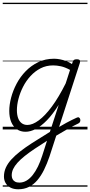

<svg xmlns="http://www.w3.org/2000/svg" viewBox="-20 -950 662 1409"><path d="M388 -2Q408 -15 428 -26.5Q448 -38 467.5 -49Q487 -60 506 -69Q525 -78 542 -86Q553 -92 560 -87.5Q567 -83 569 -74Q571 -65 567.5 -56.5Q564 -48 555 -44Q534 -34 512 -22.5Q490 -11 467.5 2Q445 15 422 28.5Q399 42 375 56ZM114 439Q80 439 56.5 426.5Q33 414 21 393Q9 372 9 345Q9 311 23 280Q37 249 64 219.5Q91 190 129 160.5Q167 131 215 100Q237 86 259 72.5Q281 59 303 45Q325 31 346 18L411 -181Q367 -111 324.5 -67.5Q282 -24 242.5 -3.5Q203 17 167 17Q131 17 104 -1.5Q77 -20 62.5 -54.5Q48 -89 48 -136Q48 -181 61.5 -233Q75 -285 102 -336Q129 -387 169 -428Q209 -469 261 -494Q313 -519 377 -519Q398 -519 421 -514.5Q444 -510 466.5 -501.5Q489 -493 508 -480L514 -497Q517 -507 523.5 -511Q530 -515 543 -515Q561 -515 565.5 -507.5Q570 -500 566 -488L343 199Q325 252 303 296.5Q281 341 253.5 373Q226 405 191.5 422Q157 439 114 439ZM122 390Q150 390 174.5 375.5Q199 361 220 334.5Q241 308 258.5 272Q276 236 290 192L325 83Q310 93 295.5 102.5Q281 112 266 121.5Q251 131 236 141Q194 169 162 194.5Q130 220 108.5 244Q87 268 76.5 290.5Q66 313 66 337Q66 352 72 364Q78 376 90.5 383Q103 390 122 390ZM181 -33Q219 -33 265 -67Q311 -101 361 -168.5Q411 -236 462 -338L494 -437Q457 -457 427 -463.5Q397 -470 370 -470Q319 -470 277.5 -448.5Q236 -427 203.5 -391.5Q171 -356 149 -312.5Q127 -269 115.5 -224.5Q104 -180 104 -141Q104 -109 112.5 -84.5Q121 -60 138.5 -46.5Q156 -33 181 -33ZM0 410H622V420H0ZM0 -20H622V0H0ZM0 -505H622V-500H0ZM0 -930H622V-920H0Z"/></svg>

Font: Playwrite DE LA Guides
Style: Regular
Weight: 400
Designer: Veronika Burian, José Scaglione
Foundry: TypeTogether
Version: Version 1.003